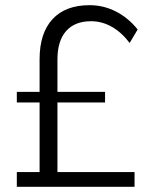

<svg xmlns="http://www.w3.org/2000/svg" viewBox="-20 -722 580 742"><path d="M202 -57H500V0H45V-57H133V-326H45V-367H133V-493Q133 -594 183 -648Q233 -702 326 -702Q380 -702 428 -677.5Q476 -653 512 -608L481 -556Q450 -597 412 -618.5Q374 -640 332 -640Q269 -640 235.5 -602Q202 -564 202 -492V-367H386V-326H202Z"/></svg>

Font: Gontserrat Light
Style: Regular
Weight: 300
Designer: Julieta Ulanovsky
Foundry: Julieta Ulanovsky
Version: Version 6.001